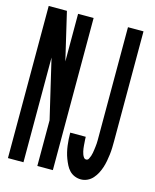

<svg xmlns="http://www.w3.org/2000/svg" viewBox="-112 -812 724 896"><g transform="rotate(15 250.0 -363.5)"><path d="M365 8Q349 8 334.5 2Q320 -4 309.5 -15Q299 -26 292 -40Q285 -54 279.5 -68.5Q274 -83 270.5 -98Q267 -113 265 -128Q263 -143 262 -158.5Q261 -174 261 -190H336Q336 -183 336.5 -176Q337 -169 337.5 -162Q338 -155 338.5 -148Q339 -141 340 -134Q341 -127 342.5 -120.5Q344 -114 346.5 -107Q349 -100 353.5 -94Q358 -88 365 -88Q373 -88 377 -95.5Q381 -103 383.5 -110.5Q386 -118 387.5 -126Q389 -134 390 -142Q391 -150 392 -157.5Q393 -165 393.5 -173Q394 -181 394 -189Q394 -197 394 -205V-735H469V-205Q469 -189 468.5 -172.5Q468 -156 466 -139.5Q464 -123 461 -107Q458 -91 453 -75.5Q448 -60 440.5 -45.5Q433 -31 422 -18.5Q411 -6 396 1Q381 8 365 8ZM11 0V-735H99L153 -505V-735H228V0H153V-221L86 -506V0Z"/></g></svg>

Font: Iosevka SS08 Regular
Style: Bold
Weight: 700
Monospace: yes
Designer: Belleve Invis
Foundry: Belleve Invis
Version: Version 16.3.4; ttfautohint (v1.8.4)